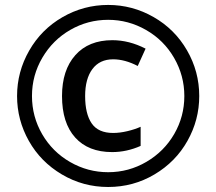

<svg xmlns="http://www.w3.org/2000/svg" viewBox="-20 -744 872 774"><path d="M436 -504.9Q381.8 -504.9 352.5 -465.6Q323.2 -426.3 323.2 -356.9Q323.2 -285.2 349.6 -246.6Q376 -208 436 -208Q462.9 -208 493.7 -215.3Q524.4 -222.7 546.9 -232.9V-155.8Q490.7 -130.9 432.1 -130.9Q335.9 -130.9 283 -189.7Q230 -248.5 230 -356.9Q230 -461.4 283.7 -521.7Q337.4 -582 433.1 -582Q500.5 -582 566.9 -547.9L535.2 -478Q483.4 -504.9 436 -504.9ZM48.8 -356.9Q48.8 -454.6 97.7 -540Q146.5 -625.5 231.9 -674.8Q317.4 -724.1 416 -724.1Q513.7 -724.1 599.1 -675.3Q684.6 -626.5 733.9 -541Q783.2 -455.6 783.2 -356.9Q783.2 -260.7 735.8 -176.3Q688.5 -91.8 603 -41Q517.6 9.8 416 9.8Q314.9 9.8 229.5 -40.8Q144 -91.3 96.4 -175.8Q48.8 -260.3 48.8 -356.9ZM108.9 -356.9Q108.9 -273.9 150.1 -202.9Q191.4 -131.8 262.7 -90.8Q334 -49.8 416 -49.8Q499 -49.8 570.3 -91.6Q641.6 -133.3 682.4 -203.9Q723.1 -274.4 723.1 -356.9Q723.1 -439 681.9 -510.5Q640.6 -582 569.1 -623Q497.6 -664.1 416 -664.1Q334 -664.1 263.4 -623.5Q192.9 -583 150.9 -511.7Q108.9 -440.4 108.9 -356.9Z"/></svg>

Font: Sahel SemiBold FD
Style: SemiBold-FD
Weight: 600
Foundry: Saber Rastikerdar (saber.rastikerdar@gmail.com)
Version: Version 3.3.0